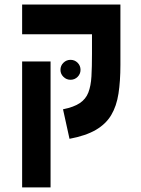

<svg xmlns="http://www.w3.org/2000/svg" viewBox="-20 -606 626 851"><path d="M513.7 -585.9V-318.4Q513.7 -246.1 505.1 -190.9Q496.6 -135.7 472.9 -95.9Q449.2 -56.2 404.8 -30.3Q360.4 -4.4 288.1 9.3L259.3 -121.6Q307.6 -131.3 334 -149.2Q360.4 -167 371.6 -196Q382.8 -225.1 385.3 -267.3Q387.7 -309.6 387.7 -367.2V-454.1H78.1V-585.9ZM204.1 224.6H78.1V-333.5H204.1ZM292.5 -252.4Q274.4 -252.4 261.2 -265.4Q248 -278.3 248 -296.4Q248 -314.9 261.2 -327.9Q274.4 -340.8 292.5 -340.8Q311 -340.8 324 -327.9Q336.9 -314.9 336.9 -296.4Q336.9 -278.3 324 -265.4Q311 -252.4 292.5 -252.4Z"/></svg>

Font: Cascadia Code NF
Style: Bold
Weight: 700
Monospace: yes
Designer: Aaron Bell
Foundry: Saja Typeworks
Version: Version 2404.023; ttfautohint (v1.8.4)